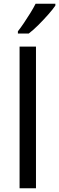

<svg xmlns="http://www.w3.org/2000/svg" viewBox="-20 -1010 317 1030"><path d="M173 0H85V-760H173ZM277 -980Q265 -962 240 -933.5Q215 -905 186.5 -876.5Q158 -848 134 -830H76V-842Q91 -861 108.5 -887Q126 -913 143 -940.5Q160 -968 171 -990H277Z"/></svg>

Font: Noto Sans Manichaean
Style: Regular
Weight: 400
Designer: Monotype Design Team
Foundry: Monotype Imaging Inc.
Version: Version 2.005; ttfautohint (v1.8.4.7-5d5b)